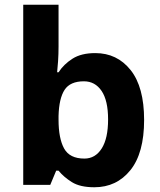

<svg xmlns="http://www.w3.org/2000/svg" viewBox="-20 -780 673 810"><path d="M227 -583Q227 -552 225 -522Q223 -492 221 -475H227Q249 -509 286 -532.5Q323 -556 382 -556Q474 -556 531 -484.5Q588 -413 588 -274Q588 -134 530 -62Q472 10 378 10Q318 10 283.5 -11.5Q249 -33 227 -60H217L192 0H78V-760H227ZM334 -437Q276 -437 252.5 -401Q229 -365 227 -291V-275Q227 -196 250.5 -153.5Q274 -111 336 -111Q382 -111 409 -153.5Q436 -196 436 -276Q436 -356 408.5 -396.5Q381 -437 334 -437Z"/></svg>

Font: Noto Sans Balinese
Style: Bold
Weight: 700
Designer: Aditya Bayu, David Williams
Foundry: David Williams
Version: Version 2.005; ttfautohint (v1.8.4.7-5d5b)